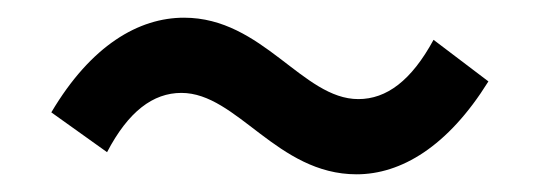

<svg xmlns="http://www.w3.org/2000/svg" viewBox="-20 -480 610 217"><path d="M383 -283C433 -283 486 -314 532 -388L470 -435C445 -389 417 -368 385 -368C322 -368 277 -460 188 -460C137 -460 83 -429 38 -353L101 -308C125 -354 153 -375 185 -375C248 -375 293 -283 383 -283Z"/></svg>

Font: Noto Sans CJK HK Medium
Style: Regular
Weight: 500
Designer: Ryoko NISHIZUKA 西塚涼子 (kana, bopomofo & ideographs); Paul D. Hunt (Latin, Greek & Cyrillic); Sandoll Communications 산돌커뮤니
Foundry: Adobe
Version: Version 2.004;hotconv 1.0.118;makeotfexe 2.5.65603